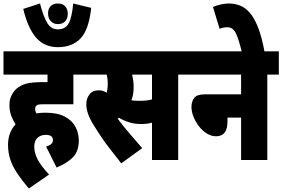

<svg xmlns="http://www.w3.org/2000/svg" viewBox="-20 -916 1616 1099"><path d="M244 -77Q263 -83 273 -91.5Q283 -100 283 -114Q283 -144 242 -144Q212 -144 194 -126.5Q176 -109 176 -77Q176 -40 195.5 -3Q215 34 261 83L145 163Q106 117 79.5 77.5Q53 38 39.5 -1.5Q26 -41 26 -87Q26 -124 37.5 -153.5Q49 -183 69 -204Q55 -226 44.5 -253Q34 -280 34 -316Q34 -345 45 -368Q56 -391 73 -407Q96 -427 128 -436.5Q160 -446 228 -446H252V-489H0V-622H466V-489H400V-319H222Q206 -319 199 -317Q192 -315 187 -310Q181 -304 181 -293Q181 -280 188 -267Q213 -271 239 -271Q309 -271 351 -248.5Q393 -226 412 -190Q431 -154 431 -112Q431 -51 398.5 -17Q366 17 304 43Z M255 -840Q255 -865 269.5 -880.5Q284 -896 311 -896Q338 -896 353 -880Q368 -864 368 -838Q368 -810 353 -794Q338 -778 311 -778Q286 -778 270.5 -795Q255 -812 255 -840ZM502 -871Q489 -747 441.5 -696.5Q394 -646 311 -646Q235 -646 187.5 -699.5Q140 -753 113 -865L209 -896Q229 -819 251 -783.5Q273 -748 311 -748Q355 -748 373.5 -783Q392 -818 399 -896Z M1000 -489V0H850V-214Q833 -209 817.5 -207.5Q802 -206 789 -206Q750 -206 717.5 -216.5Q685 -227 661 -242Q658 -239 654 -236Q683 -197 721.5 -152Q760 -107 794 -68L674 19Q639 -27 613 -59.5Q587 -92 564.5 -125Q542 -158 514 -203Q474 -268 474 -319Q474 -351 491.5 -375Q509 -399 546 -399Q570 -399 591 -385Q597 -411 597 -437Q597 -464 591 -489H454V-622H1066V-489ZM775 -339Q798 -339 815 -340.5Q832 -342 850 -347V-489H736Q740 -474 742.5 -456Q745 -438 745 -416Q745 -394 741.5 -375.5Q738 -357 732 -342Q751 -339 775 -339Z M1054 -622H1576V-489H1510V0H1360V-243H1282V-219Q1282 -136 1217 -136Q1189 -136 1163.5 -152Q1138 -168 1118.5 -193.5Q1099 -219 1087.5 -248Q1076 -277 1076 -303Q1076 -335 1091.5 -355.5Q1107 -376 1153 -376H1360V-489H1054Z M1365 -615Q1347 -690 1330.5 -725Q1314 -760 1281 -760Q1258 -760 1237 -751L1199 -876Q1219 -885 1243.5 -890.5Q1268 -896 1290 -896Q1322 -896 1352 -885Q1382 -874 1408.5 -844.5Q1435 -815 1457 -759.5Q1479 -704 1495 -615Z"/></svg>

Font: Noto Sans Devanagari UI ExtraCondensed Black
Style: Regular
Weight: 900
Width: 2
Designer: Jelle Bosma - Monotype Design Team
Foundry: Monotype Imaging Inc.
Version: Version 2.003